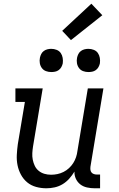

<svg xmlns="http://www.w3.org/2000/svg" viewBox="-20 -1006 640 1034"><path d="M230 8Q201 8 174 0.5Q147 -7 126.5 -24Q106 -41 93 -65Q80 -89 74.5 -116Q69 -143 70.5 -172Q72 -201 76 -230L114 -457H63V-530H210L158 -218Q155 -199 154 -181Q153 -163 156.5 -145.5Q160 -128 167.5 -112.5Q175 -97 188.5 -86Q202 -75 219 -70Q236 -65 255 -65Q272 -65 289 -68.5Q306 -72 322 -80Q338 -88 351.5 -100.5Q365 -113 374.5 -128Q384 -143 389.5 -159.5Q395 -176 397 -193L453 -530H537L467 -108Q466 -99 467 -91Q468 -83 473 -77Q478 -71 486 -68.5Q494 -66 502 -66H519V8H490Q469 8 448.5 3.5Q428 -1 412.5 -13Q397 -25 388.5 -43.5Q380 -62 381 -82Q369 -62 353 -44Q337 -26 317 -14Q297 -2 274.5 3Q252 8 230 8ZM456 -618Q441 -618 427.5 -623Q414 -628 405.5 -639.5Q397 -651 394.5 -665.5Q392 -680 395 -695Q397 -705 402 -715Q407 -725 416 -731.5Q425 -738 435.5 -740.5Q446 -743 456 -743Q471 -743 485 -737.5Q499 -732 507 -720.5Q515 -709 517.5 -694.5Q520 -680 518 -665Q516 -655 510.5 -645Q505 -635 496 -628.5Q487 -622 476.5 -620Q466 -618 456 -618ZM256 -618Q241 -618 227.5 -623Q214 -628 205.5 -639.5Q197 -651 194.5 -665.5Q192 -680 195 -695Q197 -705 202 -715Q207 -725 216 -731.5Q225 -738 235.5 -740.5Q246 -743 256 -743Q271 -743 285 -737.5Q299 -732 307 -720.5Q315 -709 317.5 -694.5Q320 -680 318 -665Q316 -655 310.5 -645Q305 -635 296 -628.5Q287 -622 276.5 -620Q266 -618 256 -618ZM362 -790 315 -840 472 -986 531 -924Z"/></svg>

Font: Iosevka Slab Extended
Style: Italic
Weight: 400
Width: 7
Italic angle: -9°
Monospace: yes
Designer: Belleve Invis
Foundry: Belleve Invis
Version: Version 11.1.0; ttfautohint (v1.8.3)